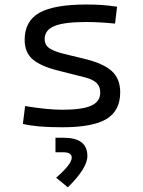

<svg xmlns="http://www.w3.org/2000/svg" viewBox="-20 -547 626 840"><path d="M252.9 9.8Q195.3 9.8 154.3 6.3Q113.3 2.9 80.1 -4.9L89.8 -83Q187 -66.9 252.9 -66.9Q339.8 -66.9 379.2 -84.7Q418.5 -102.5 418.5 -141.6Q418.5 -168.9 402.3 -184.3Q386.2 -199.7 351.6 -208.5L233.9 -238.3Q157.7 -257.3 122.8 -287.6Q87.9 -317.9 87.9 -373Q87.9 -454.6 152.1 -491Q216.3 -527.3 359.4 -527.3Q395 -527.3 426 -525.1Q457 -522.9 492.2 -517.6L483.4 -443.8Q443.4 -447.8 413.6 -449.2Q383.8 -450.7 356.4 -450.7Q260.7 -450.7 218 -433.1Q175.3 -415.5 175.3 -376Q175.3 -351.1 194.8 -336.9Q214.4 -322.8 257.3 -312L351.6 -289.1Q432.1 -269.5 469 -236.1Q505.9 -202.6 505.9 -143.1Q505.9 -62.5 445.8 -26.4Q385.7 9.8 252.9 9.8ZM276.9 272.5 225.6 230.5Q293.9 171.4 293.9 142.6Q293.9 119.1 255.9 119.1H222.7V55.7H259.3Q362.3 55.7 362.3 135.7Q362.3 188.5 276.9 272.5Z"/></svg>

Font: CaskaydiaMono NF SemiLight
Style: Regular
Weight: 350
Designer: Aaron Bell
Foundry: Saja Typeworks
Version: Version 2111.001; ttfautohint (v1.8.4);Nerd Fonts 3.1.1